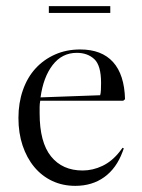

<svg xmlns="http://www.w3.org/2000/svg" viewBox="-20 -595 463 625"><path d="M381 -267H111Q109 -257 109 -247Q109 -237 109 -226Q109 -132 146 -86Q183 -40 249 -40Q282 -40 313.5 -55Q345 -70 370 -102L379 -114L383 -112L379 -101Q359 -47 319.5 -18.5Q280 10 225 10Q184 10 150 -6Q116 -22 91.5 -51.5Q67 -81 53.5 -121.5Q40 -162 40 -211Q40 -260 54.5 -301.5Q69 -343 95.5 -372Q122 -401 159 -417.5Q196 -434 241 -434Q311 -434 348 -393Q385 -352 387 -272ZM230 -423Q182 -423 151.5 -383.5Q121 -344 112 -278L306 -285Q308 -291 308.5 -302.5Q309 -314 309 -325Q309 -382 287 -402.5Q265 -423 230 -423ZM139 -575H339V-553H139Z"/></svg>

Font: Libre Caslon Display
Style: Regular
Weight: 400
Designer: Pablo Impallari, Rodrigo Fuenzalida
Foundry: Pablo Impallari, Rodrigo Fuenzalida
Version: Version 1.002; ttfautohint (v1.5)